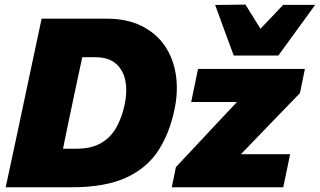

<svg xmlns="http://www.w3.org/2000/svg" viewBox="-20 -792 1353 812"><path d="M4 0Q16.5 -56.5 27.5 -109Q38.5 -161.5 53.5 -230.5L105 -473.5Q120 -544 131.8 -599.2Q143.5 -654.5 156 -713H432Q515.5 -713 576.8 -683.2Q638 -653.5 675 -601Q712 -548.5 723.2 -479.2Q734.5 -410 718.5 -331.5Q698 -230.5 650 -156Q602 -81.5 513.5 -40.8Q425 0 283.5 0ZM246.5 -163H302Q366.5 -163 407.5 -187Q448.5 -211 472 -252.8Q495.5 -294.5 507 -349Q519 -404 510.2 -449.8Q501.5 -495.5 470.2 -522.8Q439 -550 383 -550H328Q321.5 -521 315.5 -492.2Q309.5 -463.5 301 -424.5L271.5 -284.5Q263.5 -247 257.8 -218.5Q252 -190 246.5 -163ZM706.5 0 724 -85.5Q766.5 -130.5 806 -172.8Q845.5 -215 881 -253L982 -360.5H788.5L817.5 -500.5H1269.5L1248.5 -398Q1218 -367 1176.8 -324.2Q1135.5 -281.5 1097.5 -242L999 -140H1207L1178 0ZM968.5 -557Q948.5 -610.5 929 -664Q909.5 -717.5 890 -771L1018 -772.5Q1033.5 -747.5 1049.5 -722Q1065.5 -696.5 1081.5 -670.5Q1106 -696 1130 -721.2Q1154 -746.5 1177.5 -771.5H1313Q1273.5 -717 1234.8 -664Q1196 -611 1157 -557Z"/></svg>

Font: Commissioner ExtraBold
Style: Italic
Weight: 800
Italic angle: -12°
Designer: Kostas Bartsokas
Foundry: Kostas Bartsokas
Version: Version 1.000; ttfautohint (v1.8.3)